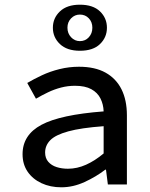

<svg xmlns="http://www.w3.org/2000/svg" viewBox="-20 -785 640 817"><path d="M241 12Q194 12 156.5 -5.5Q119 -23 97.5 -54.5Q76 -86 76 -129Q76 -211 156.5 -254Q237 -297 421 -311Q420 -341 407.5 -366Q395 -391 368.5 -405.5Q342 -420 299 -420Q269 -420 240 -412.5Q211 -405 184 -392Q157 -379 133 -365L96 -432Q123 -448 158 -464.5Q193 -481 233.5 -491Q274 -501 316 -501Q384 -501 429 -476Q474 -451 497 -405Q520 -359 520 -294V0H439L431 -63H428Q389 -33 340 -10.5Q291 12 241 12ZM269 -67Q308 -67 346 -84Q384 -101 421 -132V-248Q325 -241 270.5 -226Q216 -211 194 -188.5Q172 -166 172 -136Q172 -112 185.5 -96.5Q199 -81 221 -74Q243 -67 269 -67ZM320 -569Q265 -569 235 -597.5Q205 -626 205 -667Q205 -708 235 -736.5Q265 -765 320 -765Q376 -765 405.5 -736.5Q435 -708 435 -667Q435 -626 405.5 -597.5Q376 -569 320 -569ZM320 -610Q343 -610 358 -626.5Q373 -643 373 -667Q373 -691 358 -707Q343 -723 320 -723Q298 -723 282.5 -707Q267 -691 267 -667Q267 -643 282.5 -626.5Q298 -610 320 -610Z"/></svg>

Font: Source Code Pro ExtraLight Medium
Style: Regular
Weight: 500
Monospace: yes
Version: Version 1.018;hotconv 1.0.116;makeotfexe 2.5.65601